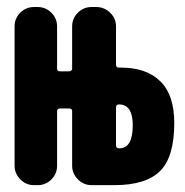

<svg xmlns="http://www.w3.org/2000/svg" viewBox="-20 -540 540 560"><path d="M328.1 -107.4Q367.2 -107.4 367.2 -174.8Q367.2 -234.4 328.1 -235.4H327.1Q318.4 -235.4 318.4 -226.6V-116.2Q318.4 -107.4 327.1 -107.4ZM333 -342.8Q407.2 -342.8 447.8 -302.7Q488.3 -262.7 488.3 -181.6Q488.3 -82 446.8 -41Q405.3 0 313.5 0H247.1Q223.6 0 207 -17.1Q190.4 -34.2 190.4 -56.6V-215.8Q190.4 -223.6 181.6 -223.6H155.3Q146.5 -223.6 146.5 -215.8V-56.6Q146.5 -33.2 129.9 -16.6Q113.3 0 89.8 0H79.1Q55.7 0 39.1 -17.1Q22.5 -34.2 22.5 -56.6V-462.9Q22.5 -486.3 39.1 -502.9Q55.7 -519.5 79.1 -519.5H89.8Q113.3 -519.5 129.9 -502.9Q146.5 -486.3 146.5 -462.9V-339.8Q146.5 -332 155.3 -332H181.6Q189.5 -332 190.4 -339.8V-462.9Q190.4 -486.3 207 -502.9Q223.6 -519.5 247.1 -519.5H260.7Q284.2 -519.5 301.3 -502.9Q318.4 -486.3 318.4 -462.9V-350.6Q318.4 -342.8 327.1 -342.8Z"/></svg>

Font: Rounded Mgen+ 2m bold
Style: Bold
Weight: 700
Designer: [Source Han Sans]
Ryoko NISHIZUKA  (kana & ideographs); Paul D. Hunt (Latin, Greek & Cyrillic); Wenlong ZHANG  (bopomofo
Version: Version 1.059.20150602